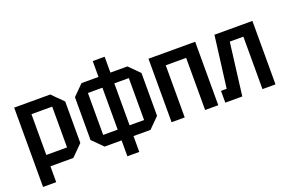

<svg xmlns="http://www.w3.org/2000/svg" viewBox="-103 -1076 2402 1592"><g transform="rotate(-20 1098.0 -280.0)"><path d="M47 140V-560H365L462 -463V-97L365 0H163V140ZM346 -460H163V-100H346Z M550 -91V-469L641 -560H1046L1137 -469V-91L1046 0H641ZM663 -465V-95H1024V-465ZM896 140H791V-700H896Z M1232 0V-560H1644V0H1528V-460H1348V0Z M2149 -560V0H2034V-463H1914L1856 0H1706V-104H1756L1814 -560Z"/></g></svg>

Font: Tektur SemiCondensed Medium
Style: Regular
Weight: 500
Width: 4
Designer: Adam Jagosz
Foundry: Adam Jagosz
Version: Version 1.005;gftools[0.9.30]